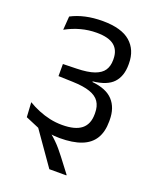

<svg xmlns="http://www.w3.org/2000/svg" viewBox="-146 -724 787 963"><g transform="rotate(20 247.5 -243.0)"><path d="M35.9 -132.4 40.6 -54.1 116.2 -30.5Q139.7 -21.9 170.6 -16.9Q201.5 -11.8 230.4 -11.8Q300.8 -11.8 346.2 -29.5Q391.6 -47.2 413.9 -83.4Q436.2 -119.7 436.2 -175V-183Q436.2 -248 400.8 -286.5Q365.4 -325 289.7 -332.4V-335.9Q364.4 -343.7 397.2 -379Q430 -414.4 430 -475.8V-481.9Q430 -554.4 382.4 -595.9Q334.9 -637.3 234.9 -637.7Q184.9 -637.7 143.3 -628.4Q101.6 -619.1 67.4 -601.1L62.1 -528.6Q101.5 -550.2 142.2 -561.1Q182.9 -572.1 226.2 -572.1Q289.7 -572.1 319.6 -548Q349.5 -523.9 349.5 -475.9V-470.9Q349.5 -438.9 334.9 -416.7Q320.3 -394.5 285.8 -382.1Q251.2 -369.8 192.1 -368.4L119.5 -366.6V-302.1L196.5 -299.6Q254.6 -297.8 289.3 -285.6Q324.1 -273.5 339.7 -250Q355.3 -226.5 355.3 -191V-184.5Q355.3 -130.9 322.1 -104.4Q288.8 -77.9 219.4 -77.9Q185.8 -77.9 154.1 -84.8Q122.4 -91.8 92.8 -103.9Q63.1 -115.9 35.9 -132.4ZM326.9 152.4V149.2L268.4 72.5Q254.2 54.3 241.5 39.1Q228.7 24 214.7 10.3Q200.8 -3.5 183.1 -18.2L182.6 -37.5L52.8 -55.7L40.6 -54.1L112.5 -23.7L236 152.4Z"/></g></svg>

Font: Anek Devanagari Medium
Style: Regular
Weight: 500
Designer: Kailash Malviya (Devanagari) & Yesha Goshar (Latin)
Foundry: Ek Type
Version: Version 1.003